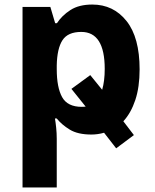

<svg xmlns="http://www.w3.org/2000/svg" viewBox="-20 -576 673 836"><path d="M377.9 9.8Q318.8 9.8 283.7 -11.7Q248.5 -33.2 227.1 -60.1H219.2Q222.2 -43.5 224.6 -20Q227.1 3.4 227.1 28.8V240.2H78.1V-545.9H199.2L220.2 -475.1H228Q249.5 -508.3 286.6 -532.2Q323.7 -556.2 381.8 -556.2Q474.1 -556.2 531 -484.4Q587.9 -412.6 587.9 -273.9Q587.9 -196.8 569.1 -140.4Q550.3 -84 517.1 -47.9L563 12.2L485.8 69.8L433.1 2Q405.8 9.8 377.9 9.8ZM334 -437Q275.4 -437 252 -400.9Q228.5 -364.7 227.1 -291V-274.9Q227.1 -195.3 250.5 -153.1Q273.9 -110.8 335.9 -110.8Q339.8 -110.8 344.2 -111.1Q348.6 -111.3 353 -111.8L291 -189L373 -249L424.8 -185.1Q436 -223.1 436 -275.9Q436 -437 334 -437Z"/></svg>

Font: Open Sans
Style: Bold
Weight: 700
Designer: Monotype Design Team
Foundry: Monotype Imaging Inc.
Version: Version 3.000; ttfautohint (v1.8.4)